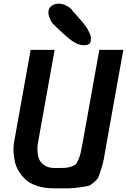

<svg xmlns="http://www.w3.org/2000/svg" viewBox="-20 -1020 688 1040"><path d="M433 -775Q403 -775 369 -799.5Q335 -824 271 -887Q270 -886 262 -897Q254 -908 247 -927Q240 -946 243 -961Q245 -978 260.5 -989Q276 -1000 298 -1000H299Q317 -1000 336 -991Q355 -982 364.5 -972.5Q374 -963 372 -962Q376 -958 393 -939Q410 -920 415 -914Q420 -908 433.5 -892Q447 -876 451.5 -867Q456 -858 463 -845Q470 -832 471.5 -821Q473 -810 472 -800Q470 -775 435 -775ZM271 0Q219 0 179.5 -13.5Q140 -27 117.5 -48.5Q95 -70 80 -95.5Q65 -121 60 -147Q55 -173 53.5 -194.5Q52 -216 54 -230L55 -243L146 -750H276L185 -243Q184 -238 183 -229Q182 -220 183.5 -197Q185 -174 192.5 -156.5Q200 -139 221 -124.5Q242 -110 275 -110Q310 -110 328 -110.5Q346 -111 364 -117Q382 -123 388.5 -128.5Q395 -134 403.5 -153Q412 -172 416 -188.5Q420 -205 427 -243L518 -750H648L556 -237Q547 -183 542.5 -159Q538 -135 527.5 -102.5Q517 -70 512 -59Q507 -48 488.5 -32Q470 -16 457.5 -13Q445 -10 411.5 -5Q378 0 351.5 0Q325 0 271 0Z"/></svg>

Font: Hermit
Style: Bold Italic
Weight: 700
Italic angle: -10°
Designer: Pablo Caro
Version: Version 2.000;PS 002.000;hotconv 1.0.88;makeotf.lib2.5.64775